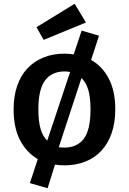

<svg xmlns="http://www.w3.org/2000/svg" viewBox="-20 -862 682 1016"><path d="M590 -283Q590 -213 571 -158Q552 -103 517 -65Q482 -27 432 -7Q382 13 321 13Q307 13 295 12Q283 11 271 9L232 134L138 107L180 -20Q120 -55 86 -120.5Q52 -186 52 -283Q52 -353 71 -408Q90 -463 125.5 -500.5Q161 -538 210.5 -558Q260 -578 321 -578Q334 -578 346.5 -577Q359 -576 370 -574L412 -700L504 -673L462 -545Q522 -511 556 -445.5Q590 -380 590 -283ZM459 -283Q459 -347 447 -387Q435 -427 411 -449L291 -83Q298 -82 305.5 -81.5Q313 -81 321 -81Q388 -81 423.5 -128Q459 -175 459 -283ZM183 -283Q183 -219 195 -179Q207 -139 230 -118L351 -481Q337 -484 321 -484Q255 -484 219 -437Q183 -390 183 -283ZM173 -718 375 -842 435 -743 211 -651Z"/></svg>

Font: Qnwhxotralxmqkhsjrfbfhwcoqn
Style: Regular
Weight: 500
Designer: Carrois Corporate & Edenspiekermann
Foundry: Carrois Corporate GbR & Edenspiekermann AG
Version: Version 2.001